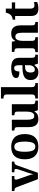

<svg xmlns="http://www.w3.org/2000/svg" viewBox="1550 -2350 810 3949"><g transform="rotate(-90 1954.5 -375.0)"><path d="M80 -435Q70 -464 51.5 -473.5Q33 -483 0 -483V-536H310V-483H268Q235 -483 235 -451Q235 -439 238 -427Q241 -415 244 -407L311 -218Q322 -187 332.5 -153Q343 -119 347 -93Q352 -117 360 -147.5Q368 -178 375 -198L443 -399Q448 -413 451 -427Q454 -441 454 -454Q454 -471 443 -477Q432 -483 415 -483H386V-536H606V-483H586Q566 -483 552 -470.5Q538 -458 521 -410L376 0H244Z M911 10Q791 10 722 -59.5Q653 -129 653 -270Q653 -411 719 -480Q785 -549 914 -549Q1034 -549 1103 -480Q1172 -411 1172 -270Q1172 -129 1105.5 -59.5Q1039 10 911 10ZM913 -53Q971 -53 994 -108.5Q1017 -164 1017 -271Q1017 -377 993.5 -431Q970 -485 912 -485Q854 -485 831 -431.5Q808 -378 808 -270Q808 -164 831.5 -108.5Q855 -53 913 -53Z M1477 10Q1399 10 1357 -38.5Q1315 -87 1315 -188V-412Q1315 -456 1299 -469.5Q1283 -483 1247 -483H1245V-536H1467V-216Q1467 -152 1483 -113.5Q1499 -75 1543 -75Q1591 -75 1612.5 -116Q1634 -157 1634 -227V-419Q1634 -463 1612.5 -473Q1591 -483 1562 -483H1559V-536H1786V-116Q1786 -73 1805 -63Q1824 -53 1853 -53H1861V0H1662L1640 -71H1635Q1605 -19 1564.5 -4.5Q1524 10 1477 10Z M1903 0V-53H1915Q1930 -53 1946.5 -57.5Q1963 -62 1974.5 -76Q1986 -90 1986 -118V-646Q1986 -673 1974 -686Q1962 -699 1945.5 -703Q1929 -707 1915 -707H1903V-760H2138V-118Q2138 -90 2149.5 -76Q2161 -62 2178 -57.5Q2195 -53 2209 -53H2221V0Z M2440 10Q2374 10 2328.5 -30Q2283 -70 2283 -153Q2283 -234 2339 -273Q2395 -312 2507 -316L2589 -319V-374Q2589 -408 2585 -433.5Q2581 -459 2568 -473.5Q2555 -488 2527 -488Q2502 -488 2487 -474Q2472 -460 2466 -435.5Q2460 -411 2460 -380Q2393 -380 2359 -395Q2325 -410 2325 -447Q2325 -484 2353 -506Q2381 -528 2428 -538.5Q2475 -549 2531 -549Q2636 -549 2688.5 -511Q2741 -473 2741 -379V-124Q2741 -83 2754 -68Q2767 -53 2801 -53H2805V0H2619L2598 -69H2589Q2567 -42 2547.5 -24.5Q2528 -7 2503 1.5Q2478 10 2440 10ZM2495 -63Q2538 -63 2563.5 -98Q2589 -133 2589 -191V-266L2544 -263Q2484 -260 2461 -231.5Q2438 -203 2438 -149Q2438 -63 2495 -63Z M2857 0V-53H2859Q2893 -53 2915 -65Q2937 -77 2937 -122V-418Q2937 -460 2917.5 -471.5Q2898 -483 2865 -483H2862V-536H3072L3085 -465H3090Q3110 -503 3133.5 -520.5Q3157 -538 3184.5 -543.5Q3212 -549 3243 -549Q3320 -549 3364 -503Q3408 -457 3408 -356V-124Q3408 -78 3424.5 -65.5Q3441 -53 3475 -53H3478V0H3256V-329Q3256 -394 3238 -429Q3220 -464 3176 -464Q3143 -464 3124 -442.5Q3105 -421 3097 -385.5Q3089 -350 3089 -309V-118Q3089 -76 3108.5 -64.5Q3128 -53 3161 -53H3164V0Z M3747 10Q3680 10 3640 -25Q3600 -60 3600 -148V-468H3525V-519Q3557 -519 3582.5 -532Q3608 -545 3623 -561Q3638 -577 3650 -601.5Q3662 -626 3669 -660H3752V-536H3880V-468H3752V-158Q3752 -113 3767.5 -92Q3783 -71 3818 -71Q3838 -71 3855.5 -73.5Q3873 -76 3889 -80V-15Q3873 -8 3836.5 1Q3800 10 3747 10Z"/></g></svg>

Font: Noto Naskh Arabic
Style: Bold
Weight: 700
Designer: Monotype Design Team, David Williams, Mohamad Dakak and Nizar Qandah
Foundry: Monotype Imaging Inc.
Version: Version 2.016